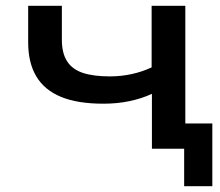

<svg xmlns="http://www.w3.org/2000/svg" viewBox="-20 -512 759 661"><path d="M614 129V0H508V-87H711V129ZM503 0V-189Q469 -173 426.5 -164Q384 -155 336 -155Q247 -155 190 -178.5Q133 -202 105 -249Q77 -296 77 -366V-492H193V-375Q193 -329 211 -301Q229 -273 265.5 -261Q302 -249 358 -249Q397 -249 433.5 -257Q470 -265 502 -280V-492H618V0Z"/></svg>

Font: Nunito Sans 10pt Expanded SemiBold
Style: Regular
Weight: 600
Width: 7
Designer: Vernon Adams
Foundry: Vernon Adams
Version: Version 3.101;gftools[0.9.27]